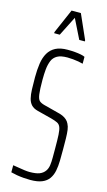

<svg xmlns="http://www.w3.org/2000/svg" viewBox="-137 -944 558 998"><g transform="rotate(15 142.0 -445.0)"><path d="M137 8Q120 8 101 6.5Q82 5 64.5 2Q47 -1 32 -5V-43Q47 -41 63.5 -38Q80 -35 96 -33Q112 -31 122 -31Q157 -31 176 -38.5Q195 -46 206 -62Q215 -75 217.5 -93Q220 -111 220 -134Q220 -157 220 -183Q220 -230 218.5 -257Q217 -284 211.5 -297.5Q206 -311 194 -317Q182 -323 160 -329L82 -349Q59 -355 47 -368Q35 -381 30 -401Q25 -421 24 -449.5Q23 -478 23 -514Q23 -555 28 -588.5Q33 -622 47 -646Q61 -670 86 -683Q111 -696 150 -696Q171 -696 189 -694.5Q207 -693 222 -690Q237 -687 244 -683V-646Q234 -649 219.5 -651.5Q205 -654 189.5 -655.5Q174 -657 160 -657Q124 -657 105 -646Q86 -635 78 -616Q69 -594 66.5 -568Q64 -542 64 -512Q64 -459 67.5 -434Q71 -409 80 -400.5Q89 -392 108 -387L181 -368Q199 -364 211.5 -358.5Q224 -353 233.5 -344.5Q243 -336 248 -325Q255 -312 257.5 -293.5Q260 -275 260.5 -249.5Q261 -224 261 -190Q261 -158 260.5 -128.5Q260 -99 255 -74Q250 -49 237 -30.5Q224 -12 200 -2Q176 8 137 8ZM60 -761V-767L117 -898H167L225 -767V-761H195L143 -866L90 -761Z"/></g></svg>

Font: Saira UltraCondensed ExtraLight
Style: Regular
Weight: 250
Width: 1
Designer: Hector Gatti with collaboration of the Omnibus-Type team
Foundry: Omnibus-Type
Version: Version 1.101